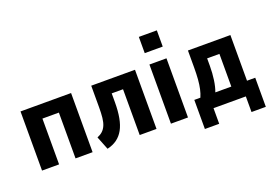

<svg xmlns="http://www.w3.org/2000/svg" viewBox="-115 -1056 2141 1513"><g transform="rotate(-20 955.5 -299.0)"><path d="M60 0V-496H484V0H341V-384H203V0Z M604 15 560 -96Q587 -107 605 -123.5Q623 -140 634 -165.5Q645 -191 649 -228Q653 -265 653 -315V-496H1020V0H879V-384H784V-311Q784 -236 773.5 -180Q763 -124 741.5 -85Q720 -46 686 -21Q652 4 604 15Z M1137 -593V-729H1288V-593ZM1141 0V-496H1284V0Z M1378 131V-113H1429Q1442 -143 1449.5 -177Q1457 -211 1460.5 -254.5Q1464 -298 1464 -356V-496H1820V-113H1889V131H1769V0H1498V131ZM1554 -112H1688V-386H1585V-323Q1585 -263 1577 -207Q1569 -151 1554 -112Z"/></g></svg>

Font: Nunito Sans 10pt Condensed ExtraBold
Style: Regular
Weight: 800
Width: 3
Designer: Vernon Adams
Foundry: Vernon Adams
Version: Version 3.101;gftools[0.9.27]